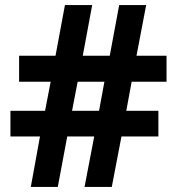

<svg xmlns="http://www.w3.org/2000/svg" viewBox="-20 -734 696 754"><path d="M497 -413 476 -299H602V-198H457L419 0H312L350 -198H244L207 0H101L137 -198H21V-299H157L179 -413H55V-515H198L235 -714H342L305 -515H411L448 -714H554L516 -515H634V-413ZM263 -299H369L390 -413H285Z"/></svg>

Font: Noto Sans Syriac Eastern
Style: Bold
Weight: 700
Designer: Patrick Giasson and the Monotype Design Team
Foundry: Monotype Imaging Inc.
Version: Version 3.001